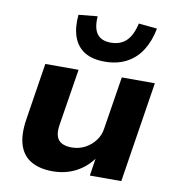

<svg xmlns="http://www.w3.org/2000/svg" viewBox="-86 -845 856 932"><g transform="rotate(10 342.5 -378.5)"><path d="M234 11Q172 11 129.5 -13Q87 -37 70.5 -87.5Q54 -138 66 -215L110 -496H274L230 -220Q224 -185 230.5 -162.5Q237 -140 256.5 -129.5Q276 -119 305 -119Q342 -119 372 -135Q402 -151 422 -178Q442 -205 446 -238L487 -496H650L572 0H417L432 -98H439Q404 -45 351.5 -17Q299 11 234 11ZM391 -557Q330 -557 291.5 -581Q253 -605 237 -650.5Q221 -696 227 -759L320 -768Q316 -709 337 -681Q358 -653 405 -653Q452 -653 481 -681Q510 -709 523 -768L614 -759Q602 -696 573 -650.5Q544 -605 498 -581Q452 -557 391 -557Z"/></g></svg>

Font: Nunito Sans 10pt SemiExpanded ExtraBold
Style: Italic
Weight: 800
Width: 6
Italic angle: -9°
Designer: Vernon Adams
Foundry: Vernon Adams
Version: Version 3.101;gftools[0.9.27]